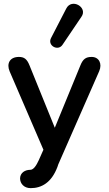

<svg xmlns="http://www.w3.org/2000/svg" viewBox="-20 -791 563 995"><path d="M84 133C84 160 104 184 139 184C195 184 247 156 278 73L282 61L494 -422C511 -461 493 -496 455 -496C425 -496 410 -485 397 -453L264 -129L133 -452C120 -485 105 -496 78 -496C30 -496 13 -461 30 -421L205 -15L181 39L177 47C162 79 148 89 137 89C110 89 85 104 84 133ZM304 -559 402 -704C437 -753 351 -803 323 -746L244 -593C225 -554 281 -524 304 -559Z"/></svg>

Font: SN Pro Medium
Style: Regular
Weight: 500
Designer: Tobias Whetton
Foundry: Supernotes
Version: Version 1.003;Glyphs 3.3 (3324)